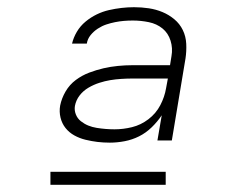

<svg xmlns="http://www.w3.org/2000/svg" viewBox="-20 -713 640 533"><path d="M285 -317Q267 -317 250.5 -319Q234 -321 217.5 -325Q201 -329 186.5 -337Q172 -345 162 -357.5Q152 -370 148 -386.5Q144 -403 147 -420Q151 -440 162 -459Q173 -478 190.5 -491Q208 -504 228 -511.5Q248 -519 267.5 -523.5Q287 -528 307.5 -530Q328 -532 348 -532H452L456 -557Q460 -579 453.5 -600Q447 -621 431 -634Q415 -647 393 -651.5Q371 -656 349 -656Q336 -656 324 -655Q312 -654 299.5 -651.5Q287 -649 275 -645Q263 -641 251.5 -633.5Q240 -626 231.5 -615.5Q223 -605 221 -592H180Q184 -609 193.5 -625Q203 -641 217.5 -653Q232 -665 248.5 -673Q265 -681 282.5 -685Q300 -689 317.5 -691Q335 -693 352 -693Q373 -693 393 -690Q413 -687 431 -679.5Q449 -672 464 -659.5Q479 -647 487.5 -629.5Q496 -612 497 -591.5Q498 -571 495 -551L457 -323H417L429 -393Q417 -375 401 -359.5Q385 -344 366 -334.5Q347 -325 326 -321Q305 -317 285 -317ZM298 -354Q322 -354 346.5 -360Q371 -366 392 -382Q413 -398 425 -421Q437 -444 441 -468L446 -495H348Q333 -495 317 -494Q301 -493 286 -490.5Q271 -488 255.5 -483Q240 -478 225.5 -469.5Q211 -461 201 -448Q191 -435 188 -419Q186 -407 190.5 -395.5Q195 -384 204.5 -376.5Q214 -369 225 -364.5Q236 -360 248.5 -358Q261 -356 273.5 -355Q286 -354 298 -354ZM120 -200V-236H440V-200Z"/></svg>

Font: Iosevka XLt Ex Obl
Style: Regular
Weight: 200
Width: 7
Italic angle: -9°
Monospace: yes
Designer: Belleve Invis
Foundry: Belleve Invis
Version: Version 32.5.0; ttfautohint (v1.8.4)